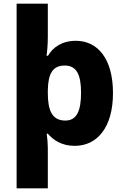

<svg xmlns="http://www.w3.org/2000/svg" viewBox="-20 -780 677 1040"><path d="M592 -276C592 -462 509 -559 391 -559C315 -559 266 -523 240 -478H232C235 -498 239 -534 239 -580V-760H70V240H239V20C239 -1 236 -37 233 -56H239C268 -22 313 10 385 10C505 10 592 -88 592 -276ZM419 -278C419 -180 396 -127 334 -127C263 -127 239 -180 239 -277V-292C241 -381 265 -425 331 -425C395 -425 419 -375 419 -278Z"/></svg>

Font: Noto Sans Lao ExtraBold
Style: Regular
Weight: 800
Designer: Monotype Design Team
Foundry: Monotype Imaging Inc.
Version: Version 2.003